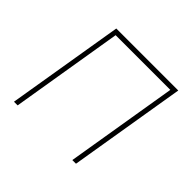

<svg xmlns="http://www.w3.org/2000/svg" viewBox="-137 -687 834 834"><g transform="rotate(45 280.5 -269.5)"><path d="M515.6 -539.1 426.3 0H403.8L489.3 -516.6H153.3L67.9 0H45.4L134.8 -539.1Z"/></g></svg>

Font: Inter 18pt Thin
Style: Italic
Weight: 250
Italic angle: -9.3988°
Version: Version 4.001;git-66647c0bb